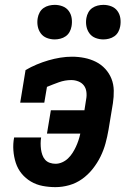

<svg xmlns="http://www.w3.org/2000/svg" viewBox="-20 -761 540 789"><path d="M208 8Q181 8 155 3Q129 -2 107 -15Q85 -28 69 -47.5Q53 -67 45 -91.5Q37 -116 35 -143Q33 -170 38 -196H149Q147 -184 147 -171.5Q147 -159 148.5 -147.5Q150 -136 154 -124.5Q158 -113 165.5 -104.5Q173 -96 184.5 -92Q196 -88 208 -88Q222 -88 235.5 -94Q249 -100 259.5 -110Q270 -120 278 -132.5Q286 -145 292 -158Q298 -171 302.5 -184.5Q307 -198 310 -212H173L189 -308H327L334 -353Q337 -368 335 -383.5Q333 -399 324.5 -410Q316 -421 302 -426.5Q288 -432 273 -432Q247 -432 222 -423Q197 -414 173 -404L162 -339H63L85 -473Q107 -486 131 -496Q155 -506 179 -513Q203 -520 227.5 -524Q252 -528 276 -528Q302 -528 327 -523Q352 -518 374 -507Q396 -496 412.5 -478Q429 -460 438 -437.5Q447 -415 447.5 -389Q448 -363 444 -337L426 -228Q421 -199 413.5 -171.5Q406 -144 393 -117.5Q380 -91 361 -67Q342 -43 317.5 -25.5Q293 -8 264.5 0Q236 8 208 8ZM405 -599Q388 -599 372.5 -605Q357 -611 347.5 -624Q338 -637 335 -653.5Q332 -670 335 -687Q337 -699 343 -710Q349 -721 359 -728Q369 -735 381 -738Q393 -741 405 -741Q422 -741 437.5 -735Q453 -729 462.5 -716Q472 -703 474.5 -686.5Q477 -670 474 -653Q472 -641 466 -630Q460 -619 450 -612Q440 -605 428 -602Q416 -599 405 -599ZM205 -599Q188 -599 172.5 -605Q157 -611 147.5 -624Q138 -637 135 -653.5Q132 -670 135 -687Q137 -699 143 -710Q149 -721 159 -728Q169 -735 181 -738Q193 -741 205 -741Q222 -741 237.5 -735Q253 -729 262.5 -716Q272 -703 274.5 -686.5Q277 -670 274 -653Q272 -641 266 -630Q260 -619 250 -612Q240 -605 228 -602Q216 -599 205 -599Z"/></svg>

Font: Iosevka Gothic
Style: Bold Italic
Weight: 700
Italic angle: -9°
Monospace: yes
Designer: Belleve Invis
Foundry: Belleve Invis
Version: Version 15.5.1; ttfautohint (v1.8.4)